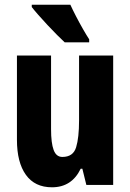

<svg xmlns="http://www.w3.org/2000/svg" viewBox="-20 -786 554 816"><path d="M461 -550V0H347L330 -69H323Q285 10 201 10Q128 10 90 -43Q52 -96 52 -192V-550H197V-237Q197 -178 208 -148.5Q219 -119 245 -119Q291 -119 303.5 -160Q316 -201 316 -274V-550ZM279 -766Q288 -746 303 -717Q318 -688 333.5 -661Q349 -634 359 -619V-606H255Q242 -618 222.5 -637.5Q203 -657 182 -679.5Q161 -702 143 -722.5Q125 -743 115 -756V-766Z"/></svg>

Font: Noto Sans Lao Looped ExtraCondensed ExtraBold
Style: Regular
Weight: 800
Width: 2
Designer: Mark Frömberg, Ben Mitchell
Foundry: The Fontpad Ltd
Version: Version 1.002; ttfautohint (v1.8.4.7-5d5b)